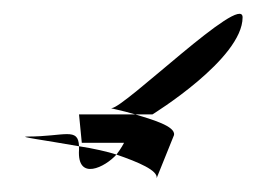

<svg xmlns="http://www.w3.org/2000/svg" viewBox="-20 -665 401 277"><path d="M20 -468C4 -468 43 -463 94 -454C93 -482 73 -468 20 -468ZM94 -449C91 -403 132 -424 148 -442C136 -446 114 -451 94 -454ZM94 -500 98 -459H159C159 -459 155 -451 148 -442C180 -431 208 -419 206 -408L231 -470C234 -483 198 -493 175 -500ZM141 -509C137 -509 155 -506 175 -500H200C200 -500 330 -580 330 -640C330 -676 159 -509 141 -509Z"/></svg>

Font: bitstorm
Style: ulcn
Weight: 400
Version: Version 0.2